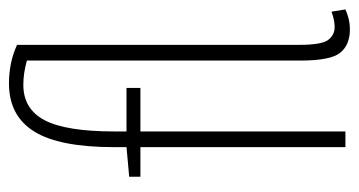

<svg xmlns="http://www.w3.org/2000/svg" viewBox="-206 -584 800 428"><g transform="rotate(-90 194.0 -370.0)"><path d="M343 10Q308 10 290.5 -11.5Q273 -33 273 -100V-710Q259 -714 245.5 -716Q232 -718 219 -718Q165 -718 140 -670.5Q115 -623 115 -515V-488H212V-457H115V0H80V-457H14V-482L80 -488V-516Q80 -638 115 -694Q150 -750 222 -750Q269 -750 308 -732V-103Q308 -53 319 -38.5Q330 -24 348 -24Q354 -24 362.5 -25.5Q371 -27 382 -31L387 0Q365 10 343 10Z"/></g></svg>

Font: Georama Condensed ExtraLight
Style: Regular
Weight: 200
Width: 3
Designer: Jean-Baptiste Levee
Foundry: Production Type
Version: Version 1.000